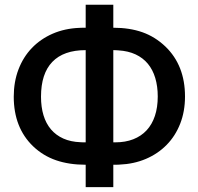

<svg xmlns="http://www.w3.org/2000/svg" viewBox="-20 -760 834 810"><path d="M458 29.5H341.5V-65Q271.5 -65 216.8 -83.8Q162 -102.5 119.5 -143Q38 -221.5 38 -352Q38 -415 58 -467.2Q78 -519.5 114.5 -557.5Q151 -595.5 202 -617.8Q253 -640 315 -642.5Q322 -643 328.5 -643H329.5Q330 -643 330 -643H331Q331.5 -643 332 -643H333.5Q333.5 -643 334 -643H334.5Q334.5 -643 334.5 -643H339.5Q340 -643 340 -643H341.5V-740H458V-643Q527 -643 580.8 -624Q634.5 -605 678 -563.5Q760.5 -484 760.5 -353Q760.5 -290 740.2 -238.2Q720 -186.5 683.2 -149Q646.5 -111.5 595.8 -89.8Q545 -68 483.5 -65.5Q477 -65 471 -65H467.5Q467 -65 467 -65H458ZM466.5 -159.5Q509 -159.5 542.2 -172.5Q575.5 -185.5 598.5 -210.2Q621.5 -235 633.5 -271Q645.5 -307 645.5 -353Q645.5 -396 635 -431Q624.5 -466 603.8 -491Q583 -516 552 -530.5Q521 -545 479.5 -547.5Q474 -548 468.8 -548.2Q463.5 -548.5 458 -548.5V-159.5ZM341.5 -159.5V-548.5Q248.5 -548.5 200.8 -499Q153 -449.5 153 -352Q153 -308.5 163.5 -273.8Q174 -239 195 -214.2Q216 -189.5 247.2 -175.5Q278.5 -161.5 320 -160Q325.5 -159.5 331 -159.5H331.5Q332 -159.5 332.5 -159.5H334Q334.5 -159.5 335 -159.5H335.5Q336 -159.5 336 -159.5H340Q340 -159.5 340 -159.5Z"/></svg>

Font: Roberto Sans Medium
Style: Regular
Weight: 500
Designer: Google (font) & Cristiano Sobral (main changes)
Version: Version 1.000;October 12, 2021;FontCreator 14.0.0.2814 64-bi